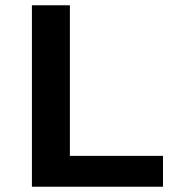

<svg xmlns="http://www.w3.org/2000/svg" viewBox="-20 -708 673 728"><path d="M101 0V-688H245V-117H598V0Z"/></svg>

Font: Saira Expanded SemiBold
Style: Regular
Weight: 600
Width: 7
Designer: Hector Gatti with collaboration of the Omnibus-Type team
Foundry: Omnibus-Type
Version: Version 1.100; ttfautohint (v1.8.3)